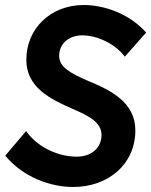

<svg xmlns="http://www.w3.org/2000/svg" viewBox="-20 -733 603 766"><path d="M272 13C411 13 520 -77 520 -213C520 -323 425 -372 332 -410C261 -441 216 -465 216 -510C216 -558 254 -592 308 -592C365 -592 437 -561 478 -507L563 -603C496 -679 395 -713 314 -713C183 -713 85 -620 85 -494C85 -384 182 -337 269 -299C334 -271 385 -245 385 -195C385 -143 345 -108 286 -108C214 -108 132 -143 84 -210L1 -112C72 -26 181 13 272 13Z"/></svg>

Font: Fixel Text 20240404 SemiBold
Style: Italic
Weight: 600
Width: 4
Italic angle: -10°
Designer: AlfaBravo + MacPaw
Foundry: Kyrylo Tkachov, Marchela Mozhyna, Serhii Makarenko, Maria Weinstein, Zakhar Kryvoshyya
Version: Version 1.211;Glyphs 3.2 (3225)